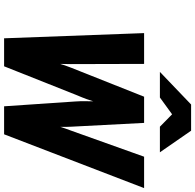

<svg xmlns="http://www.w3.org/2000/svg" viewBox="-28 -948 975 960"><g transform="rotate(90 460.0 -467.5)"><path d="M551 -840 467 -779H339L502 -935H633L741 -779H613ZM145 -700H299L300 -333Q300 -313 299.5 -303.5Q299 -294 299 -280Q303 -294 306.5 -304Q310 -314 318 -335L463 -700H594L613 -336Q614 -321 614 -307.5Q614 -294 614 -281Q618 -294 621.5 -304.5Q625 -315 633 -336L763 -700H920L651 0H511L487 -354Q485 -382 485.5 -405.5Q486 -429 486 -446Q482 -432 475 -412.5Q468 -393 454 -360L311 0H171Z"/></g></svg>

Font: Overpass Heavy
Style: Italic
Weight: 900
Italic angle: -10°
Designer: Delve Withrington, Dave Bailey
Foundry: Delve Fonts
Version: Version 3.000;DELV;Overpass